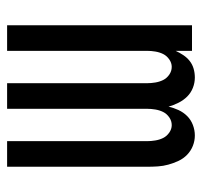

<svg xmlns="http://www.w3.org/2000/svg" viewBox="-34 -534 568 540"><g transform="rotate(90 250.0 -264.0)"><path d="M51 0V-520H123V-474Q128 -485 135 -495.5Q142 -506 151.5 -513.5Q161 -521 173 -524.5Q185 -528 198 -528Q213 -528 227 -522.5Q241 -517 251.5 -506.5Q262 -496 269 -482Q276 -468 280 -454Q283 -468 289.5 -482Q296 -496 306.5 -506.5Q317 -517 331.5 -522.5Q346 -528 361 -528Q376 -528 390 -522.5Q404 -517 415 -506.5Q426 -496 432.5 -482Q439 -468 443 -453.5Q447 -439 448 -424Q449 -409 449 -394V0H377V-394Q377 -405 375 -417Q373 -429 368 -439Q363 -449 353 -456Q343 -463 332 -463Q320 -463 310 -456Q300 -449 295 -439Q290 -429 288 -417Q286 -405 286 -394V0H214V-394Q214 -405 212 -417Q210 -429 205 -439Q200 -449 190 -456Q180 -463 168 -463Q157 -463 147 -456Q137 -449 132 -439Q127 -429 125 -417Q123 -405 123 -394V0Z"/></g></svg>

Font: HulyMono
Style: Regular
Weight: 400
Monospace: yes
Designer: Belleve Invis
Foundry: Belleve Invis
Version: Version 33.2.5; ttfautohint (v1.8.4)